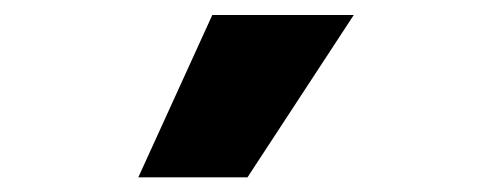

<svg xmlns="http://www.w3.org/2000/svg" viewBox="-20 -954 666 261"><path d="M168 -712.9 268.6 -933.6H460.9L316.4 -712.9Z"/></svg>

Font: GenEi M Gothic v2 Black
Style: Regular
Weight: 900
Version: Version 2.0